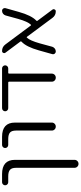

<svg xmlns="http://www.w3.org/2000/svg" viewBox="519 -1101 779 1857"><g transform="rotate(-90 908.5 -172.5)"><path d="M74.2 -482.4Q62.5 -482.4 53.7 -491.2Q44.9 -500 44.9 -512.2Q44.9 -524.4 53.7 -533.2Q62.5 -542 74.2 -542H153.3Q291 -542 291 -417V158.2Q291 174.8 279.8 186Q268.6 197.3 252.4 197.3Q236.3 197.3 225.1 186Q213.9 174.8 213.9 158.2V-407.2Q213.9 -448.2 194.8 -465.3Q175.8 -482.4 131.8 -482.4Z M434.6 -482.4Q422.9 -482.4 414.1 -491.2Q405.3 -500 405.3 -512.2Q405.3 -524.4 414.1 -533.2Q422.9 -542 434.6 -542H513.7Q651.4 -542 651.4 -417V-60.5Q651.4 -44.9 640.1 -33.7Q628.9 -22.5 612.8 -22.5Q596.7 -22.5 585.4 -33.7Q574.2 -44.9 574.2 -60.5V-407.2Q574.2 -448.2 555.2 -465.3Q536.1 -482.4 492.2 -482.4Z M1125 -61.5Q1125 -44.9 1113.8 -33.7Q1102.5 -22.5 1085.9 -22.5Q1069.3 -22.5 1058.1 -33.7Q1046.9 -44.9 1046.9 -61.5V-474.6Q1046.9 -482.4 1039.1 -482.4H791Q778.3 -482.4 769.5 -491.2Q760.7 -500 760.7 -512.2Q760.7 -524.4 769.5 -533.2Q778.3 -542 791 -542H1175.8Q1187.5 -542 1196.3 -533.2Q1205.1 -524.4 1205.1 -512.2Q1205.1 -500 1196.3 -491.2Q1187.5 -482.4 1175.8 -482.4H1132.8Q1125 -482.4 1125 -474.6Z M1744.1 -54.7Q1751 -44.9 1745.6 -33.7Q1740.2 -22.5 1727.5 -22.5Q1687.5 -22.5 1664.1 -54.7L1481.4 -300.8Q1477.5 -306.6 1472.7 -301.8Q1444.3 -271.5 1418 -178.7L1384.8 -56.6Q1379.9 -42 1367.7 -32.2Q1355.5 -22.5 1339.8 -22.5Q1326.2 -22.5 1317.4 -33.2Q1312.5 -41 1312.5 -48.8Q1312.5 -52.7 1313.5 -56.6L1349.6 -185.5Q1383.8 -307.6 1433.6 -353.5Q1439.5 -358.4 1435.5 -364.3L1327.1 -509.8Q1320.3 -519.5 1325.7 -530.8Q1331.1 -542 1343.8 -542Q1383.8 -542 1407.2 -509.8L1589.8 -264.6Q1593.8 -258.8 1598.6 -263.7Q1627.9 -293.9 1654.3 -386.7L1687.5 -507.8Q1692.4 -523.4 1704.6 -532.7Q1716.8 -542 1732.4 -542Q1746.1 -542 1753.9 -531.2Q1758.8 -524.4 1758.8 -515.6Q1758.8 -511.7 1757.8 -507.8L1721.7 -379.9Q1687.5 -257.8 1637.7 -210.9Q1631.8 -206.1 1635.7 -200.2Z"/></g></svg>

Font: Gen Jyuu Gothic P Normal
Style: Regular
Weight: 300
Designer: [Source Han Sans]
Ryoko NISHIZUKA  (kana & ideographs); Paul D. Hunt (Latin, Greek & Cyrillic); Wenlong ZHANG  (bopomofo
Version: Version 1.002.20150607